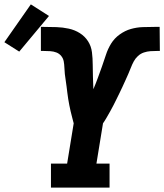

<svg xmlns="http://www.w3.org/2000/svg" viewBox="-112 -858 751 878"><path d="M121 0V-110H195L225 -294Q222 -307 218 -321Q214 -335 211 -349Q208 -363 205 -377Q202 -391 200 -405Q198 -419 196 -433.5Q194 -448 192.5 -462Q191 -476 188.5 -490.5Q186 -505 184.5 -519.5Q183 -534 182.5 -548.5Q182 -563 179.5 -577Q177 -591 168 -602Q159 -613 146 -618Q133 -623 118 -624Q103 -625 88 -625H75V-735H89Q118 -735 146.5 -734Q175 -733 202.5 -727Q230 -721 253 -706.5Q276 -692 290.5 -669.5Q305 -647 308.5 -619Q312 -591 312 -562.5Q312 -534 313 -506Q314 -478 315 -450Q326 -476 335.5 -502Q345 -528 354.5 -554.5Q364 -581 372.5 -607.5Q381 -634 396 -658.5Q411 -683 435.5 -700.5Q460 -718 486.5 -725.5Q513 -733 540 -734Q567 -735 594 -735H618L619 -625H606Q591 -625 576 -624Q561 -623 546 -618Q531 -613 519 -602Q507 -591 499.5 -577Q492 -563 486.5 -548.5Q481 -534 474.5 -519.5Q468 -505 461.5 -490.5Q455 -476 448.5 -462Q442 -448 435 -433.5Q428 -419 421 -405Q414 -391 407 -377Q400 -363 392 -349Q384 -335 376 -321Q368 -307 359 -294L329 -110H389V0ZM-24 -622 -92 -665 29 -838 112 -785Z"/></svg>

Font: Iosevka Etoile Extrabold
Style: Italic
Weight: 800
Italic angle: -9°
Designer: Belleve Invis
Foundry: Belleve Invis
Version: Version 22.1.2; ttfautohint (v1.8.4)